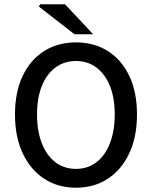

<svg xmlns="http://www.w3.org/2000/svg" viewBox="-20 -865 709 897"><path d="M335 12Q251 12 187 -29.5Q123 -71 86.5 -148Q50 -225 50 -330Q50 -436 86.5 -511.5Q123 -587 187 -627Q251 -667 335 -667Q419 -667 483 -627Q547 -587 583.5 -511.5Q620 -436 620 -330Q620 -225 583.5 -148Q547 -71 483 -29.5Q419 12 335 12ZM335 -76Q390 -76 430.5 -107Q471 -138 493.5 -195.5Q516 -253 516 -330Q516 -408 493.5 -463.5Q471 -519 430.5 -549.5Q390 -580 335 -580Q280 -580 239 -549.5Q198 -519 175.5 -463.5Q153 -408 153 -330Q153 -253 175.5 -195.5Q198 -138 239 -107Q280 -76 335 -76ZM328 -705 162 -834 167 -845H284L415 -705Z"/></svg>

Font: Source Sans 3 ExtraLight Medium
Style: Regular
Weight: 500
Version: Version 3.052;hotconv 1.1.0;makeotfexe 2.6.0